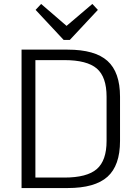

<svg xmlns="http://www.w3.org/2000/svg" viewBox="-20 -951 701 971"><path d="M89 -700H322Q460 -700 523.5 -643Q587 -586 587 -462V-238Q587 -114 523.5 -57Q460 0 322 0H89ZM144 -53H305Q420 -53 469.5 -96Q519 -139 519 -238V-462Q519 -562 469.5 -604.5Q420 -647 305 -647H144L159 -688V-11ZM475 -901 333 -749H302L160 -901L188 -931L333 -806H300L447 -931Z"/></svg>

Font: Pathway Extreme 28pt Light
Style: Regular
Weight: 300
Designer: Eduardo Rodriguez Tunni
Foundry: Eduardo Rodriguez Tunni
Version: Version 1.001;gftools[0.9.26]